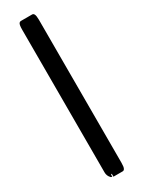

<svg xmlns="http://www.w3.org/2000/svg" viewBox="-240 -753 728 973"><g transform="rotate(-30 123.5 -266.0)"><path d="M74.2 152.3V-683.6Q74.2 -698.7 75.9 -707.8Q77.6 -716.8 81.5 -720.7Q85.4 -724.6 90.8 -724.6H156.2Q164.1 -724.6 168 -716.8Q172.9 -708 172.9 -683.6V152.3Q172.9 176.8 168 185.5Q164.1 193.4 156.2 193.4H102.5V175.8L97.2 178.2V190.4L98.6 191.4Q97.2 190.9 89.8 188.5L88.4 187Q74.2 172.4 74.2 152.3Z"/></g></svg>

Font: YuPearl-SemiBold
Style: SemiBold
Weight: 600
Designer: Max Yao
Foundry: Max-Everyday
Version: Version 1.011; ttfautohint (v1.8.3)